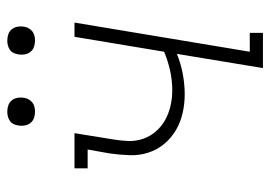

<svg xmlns="http://www.w3.org/2000/svg" viewBox="-130 -630 759 540"><g transform="rotate(-90 250.0 -359.5)"><path d="M329 0 369 -242Q342 -231 313 -225.5Q284 -220 255 -220Q228 -220 202 -226Q176 -232 154 -245Q132 -258 115.5 -278Q99 -298 91 -323Q83 -348 84 -375.5Q85 -403 89 -431L100 -493H47V-530H146L129 -425Q125 -402 124 -380Q123 -358 130 -337.5Q137 -317 151 -301Q165 -285 183 -275Q201 -265 222.5 -260Q244 -255 266 -255Q294 -255 321.5 -261Q349 -267 375 -278L417 -530H457L375 -37H428V0ZM406 -641Q397 -641 388.5 -644Q380 -647 374.5 -654Q369 -661 367.5 -670.5Q366 -680 368 -690Q369 -696 372 -702Q375 -708 381 -712Q387 -716 393.5 -717.5Q400 -719 406 -719Q416 -719 424.5 -716Q433 -713 438.5 -706Q444 -699 445.5 -689.5Q447 -680 445 -670Q444 -664 440.5 -658Q437 -652 431.5 -648Q426 -644 419.5 -642.5Q413 -641 406 -641ZM206 -641Q197 -641 188.5 -644Q180 -647 174.5 -654Q169 -661 167.5 -670.5Q166 -680 168 -690Q169 -696 172 -702Q175 -708 181 -712Q187 -716 193.5 -717.5Q200 -719 206 -719Q216 -719 224.5 -716Q233 -713 238.5 -706Q244 -699 245.5 -689.5Q247 -680 245 -670Q244 -664 240.5 -658Q237 -652 231.5 -648Q226 -644 219.5 -642.5Q213 -641 206 -641Z"/></g></svg>

Font: Iosevka Slab Extralight
Style: Italic
Weight: 200
Italic angle: -9°
Monospace: yes
Designer: Belleve Invis
Foundry: Belleve Invis
Version: Version 11.1.1; ttfautohint (v1.8.3)